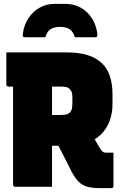

<svg xmlns="http://www.w3.org/2000/svg" viewBox="-20 -973 640 1000"><path d="M427 -326Q446 -293 464 -263Q482 -233 501 -200Q508 -189 514.5 -183.5Q521 -178 531 -178Q534 -178 537 -178Q540 -178 543 -178H571Q571 -134 571 -91.5Q571 -49 571 -4Q571 1 568 4Q565 7 560 7Q548 7 533 7Q518 7 504 7Q462 7 436 0Q410 -7 391 -25Q372 -43 353 -79Q332 -121 311 -162.5Q290 -204 268 -245ZM13 -700Q92 -700 171 -700Q250 -700 329 -700Q391 -700 436 -686Q481 -672 510 -644.5Q539 -617 552.5 -576Q566 -535 566 -481V-434Q566 -382 550.5 -341.5Q535 -301 505.5 -272.5Q476 -244 436 -229Q396 -214 346 -214Q309 -214 271 -214Q233 -214 196 -214L185 -207V-374Q213 -374 241 -374Q269 -374 296 -374Q319 -374 332.5 -379.5Q346 -385 351.5 -398Q357 -411 357 -434V-466Q357 -483 353.5 -493Q350 -503 343 -509Q336 -517 324.5 -519.5Q313 -522 299 -522Q253 -522 207.5 -522Q162 -522 116 -522Q70 -522 24 -522Q19 -522 16 -525Q13 -528 13 -533Q13 -575 13 -616Q13 -657 13 -700ZM251 0Q202 0 155 0Q108 0 59 0Q54 0 51 -3.5Q48 -7 48 -11Q48 -91 48 -169Q48 -247 48 -325Q48 -403 48 -481Q48 -559 48 -639H265L251 -621Q251 -577 251 -534Q251 -491 251 -448Q251 -390 251 -333Q251 -276 251 -218.5Q251 -161 251 -100Q251 -73 251 -47.5Q251 -22 251 0ZM216 -779Q190 -779 164.5 -779Q139 -779 113 -779Q103 -779 100 -782.5Q97 -786 99 -798Q105 -842 127.5 -877Q150 -912 185.5 -932.5Q221 -953 266 -953H320Q366 -953 401.5 -932.5Q437 -912 459 -877Q481 -842 487 -798Q488 -786 485.5 -782.5Q483 -779 473 -779Q447 -779 421.5 -779Q396 -779 370 -779Q361 -809 342.5 -821Q324 -833 293 -833Q262 -833 243.5 -821Q225 -809 216 -779Z"/></svg>

Font: Recursive Monospace Black
Style: Regular
Weight: 900
Version: Version 1.047